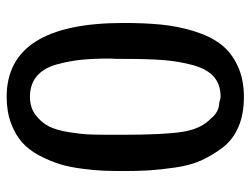

<svg xmlns="http://www.w3.org/2000/svg" viewBox="-108 -626 753 577"><g transform="rotate(-90 268.5 -337.5)"><path d="M43 -340Q43 -375 44 -402Q45 -429 50 -467.5Q55 -506 64 -535Q73 -564 89.5 -595.5Q106 -627 129 -647.5Q152 -668 187 -681Q222 -694 266 -694Q488 -694 488 -343Q488 -279 483 -228.5Q478 -178 463 -130Q448 -82 424 -50.5Q400 -19 359.5 0Q319 19 265 19Q214 19 175.5 2.5Q137 -14 113.5 -45Q90 -76 75 -109Q60 -142 53.5 -188Q47 -234 45 -266Q43 -298 43 -340ZM152 -344Q152 -225 160.5 -167.5Q169 -110 201 -80Q221 -55 250 -55Q260 -51 266 -51Q303 -51 326.5 -71.5Q350 -92 361.5 -135Q373 -178 376.5 -224Q380 -270 380 -341V-364Q380 -367 380.5 -373.5Q381 -380 381 -384Q381 -433 377.5 -468.5Q374 -504 363.5 -543Q353 -582 328.5 -603Q304 -624 266 -624Q234 -624 211.5 -607Q189 -590 177.5 -567.5Q166 -545 160 -508Q154 -471 153 -446Q152 -421 152 -383Z"/></g></svg>

Font: Coval
Style: Medium
Weight: 500
Foundry: Context Ltd
Version: Version 001.000